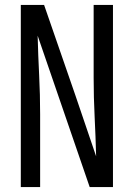

<svg xmlns="http://www.w3.org/2000/svg" viewBox="-20 -755 540 775"><path d="M64 0V-735H158L284 -371L368 -124Q366 -204 362 -283Q358 -362 358 -441V-735H436V0H342L132 -611Q134 -531 138 -452Q142 -373 142 -294V0Z"/></svg>

Font: Huly
Style: Regular
Weight: 400
Designer: Belleve Invis
Foundry: Belleve Invis
Version: Version 33.2.5; ttfautohint (v1.8.4)